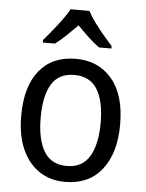

<svg xmlns="http://www.w3.org/2000/svg" viewBox="-54 -810 655 864"><g transform="rotate(5 273.0 -378.0)"><path d="M497 -269Q497 -139 438 -64.5Q379 10 272 10Q205 10 155 -23.5Q105 -57 77.5 -119.5Q50 -182 50 -269Q50 -402 108.5 -474Q167 -546 274 -546Q375 -546 436 -474.5Q497 -403 497 -269ZM138 -269Q138 -171 170.5 -116.5Q203 -62 274 -62Q343 -62 376 -116Q409 -170 409 -269Q409 -367 376 -420Q343 -473 273 -473Q202 -473 170 -420Q138 -367 138 -269ZM315 -766Q326 -744 346 -716.5Q366 -689 388 -663Q410 -637 428 -617V-606H372Q348 -623 322.5 -647Q297 -671 272 -697Q246 -671 221 -647Q196 -623 173 -606H118V-617Q136 -638 157.5 -664.5Q179 -691 198.5 -717.5Q218 -744 230 -766Z"/></g></svg>

Font: Noto Sans Telugu SemiCondensed
Style: Regular
Weight: 400
Width: 4
Designer: Jelle Bosma - Monotype Design Team
Foundry: Monotype Imaging Inc.
Version: Version 2.005; ttfautohint (v1.8.4.7-5d5b)